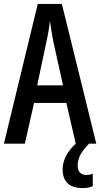

<svg xmlns="http://www.w3.org/2000/svg" viewBox="-20 -734 512 981"><path d="M367 0C323 40 300 86 300 131C300 193 334 227 402 227C424 227 442 223 454 217V153C446 157 437 160 421 160C393 160 377 143 377 113C377 76 391 45 435 0H472L296 -714H173L0 0H107L154 -208H319ZM253 -519 302 -298H170L217 -520C226 -558 232 -597 235 -629C239 -597 245 -559 253 -519Z"/></svg>

Font: Noto Sans Arabic UI XCn Md
Style: Regular
Weight: 500
Width: 2
Designer: Monotype Design Team, Nadine Chahine and Nizar Qandah
Foundry: Monotype Imaging Inc.
Version: Version 2.010